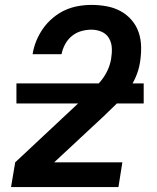

<svg xmlns="http://www.w3.org/2000/svg" viewBox="-20 -763 640 783"><path d="M25 0 42 -101 323 -364Q342 -381 360 -398.5Q378 -416 393.5 -435.5Q409 -455 419 -477Q429 -499 433 -522Q437 -545 436 -567Q435 -589 424.5 -607Q414 -625 394.5 -633.5Q375 -642 353 -642Q332 -642 311 -636Q290 -630 273 -616Q256 -602 245.5 -582.5Q235 -563 231 -542H113Q117 -569 128 -596Q139 -623 155.5 -646.5Q172 -670 195 -689.5Q218 -709 244 -721Q270 -733 298 -738Q326 -743 353 -743Q384 -743 414.5 -737.5Q445 -732 471 -718Q497 -704 516.5 -681.5Q536 -659 545.5 -631Q555 -603 555.5 -571.5Q556 -540 551 -509Q546 -477 532.5 -446.5Q519 -416 498.5 -389Q478 -362 453.5 -338Q429 -314 404 -290L201 -101H479L463 0ZM566 -341H47V-423H566Z"/></svg>

Font: Iosevka SS04 Extended Oblique
Style: Bold
Weight: 700
Width: 7
Italic angle: -9°
Monospace: yes
Designer: Belleve Invis
Foundry: Belleve Invis
Version: Version 19.0.0; ttfautohint (v1.8.4)